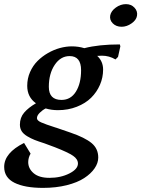

<svg xmlns="http://www.w3.org/2000/svg" viewBox="-46 -663 680 924"><path d="M69.8 24.9 101.1 76.2Q89.8 96.2 89.8 117.2Q89.8 148.4 116 170.7Q142.1 192.9 191.9 192.9Q246.1 192.9 287.6 171.9Q329.1 150.9 329.1 124Q329.1 103 305.9 86.9Q282.7 70.8 219.2 45.9Q192.4 35.6 168 26.9Q138.7 17.6 120.8 10.5Q103 3.4 85 -7.3Q66.9 -18.1 58.3 -31.7Q49.8 -45.4 49.8 -63Q49.8 -97.2 70.3 -121.1Q90.8 -145 127 -166Q85 -195.8 85 -250Q85 -285.2 98.6 -316.2Q112.3 -347.2 134.5 -369.4Q156.7 -391.6 184.8 -407.7Q212.9 -423.8 242.4 -431.9Q272 -439.9 299.8 -439.9Q331.1 -439.9 359.9 -431.2Q429.2 -449.2 530.8 -449.2L533.2 -439.9Q525.9 -403.8 522 -389.2L509.8 -377Q479 -395 444.8 -395Q430.7 -395 421.9 -394Q450.2 -367.7 450.2 -328.1Q450.2 -290 435.1 -254.9Q419.9 -219.7 392.6 -192.6Q365.2 -165.5 323.5 -149.2Q281.7 -132.8 232.9 -132.8Q201.7 -132.8 173.8 -141.1Q158.2 -133.3 145 -120.1Q131.8 -106.9 131.8 -94.2Q131.8 -83 152.1 -74Q172.4 -64.9 221.2 -49.3Q222.7 -48.8 223.9 -48.6Q225.1 -48.3 226.1 -47.9Q289.1 -26.4 293 -24.9Q362.8 -1 394.8 25.6Q426.8 52.2 426.8 95.2Q426.8 121.6 409.2 147.2Q391.6 172.9 359.1 194.1Q326.7 215.3 275.1 228.3Q223.6 241.2 161.1 241.2Q73.2 241.2 23.7 216.6Q-25.9 191.9 -25.9 140.1Q-25.9 72.8 69.8 24.9ZM289.1 -393.1Q245.6 -393.1 217.3 -350.8Q189 -308.6 189 -245.1Q189 -182.1 250 -182.1Q294.4 -182.1 319.3 -221.9Q344.2 -261.7 344.2 -325.2Q344.2 -393.1 289.1 -393.1ZM484.4 -588.9Q488.8 -610.4 511.5 -626.7Q534.2 -643.1 560.1 -643.1Q585.4 -643.1 601.3 -626Q617.2 -608.9 613.3 -586.9Q609.9 -566.4 586.9 -550.3Q564 -534.2 539.1 -534.2Q513.2 -534.2 496.8 -550.5Q480.5 -566.9 484.4 -588.9Z"/></svg>

Font: Linear Smooth
Style: Bold Italic
Weight: 700
Designer: Philipp H. Poll, Flanker
Foundry: Philipp H. Poll, reworked by Flanker
Version: Version 1.061 | FøM Fix